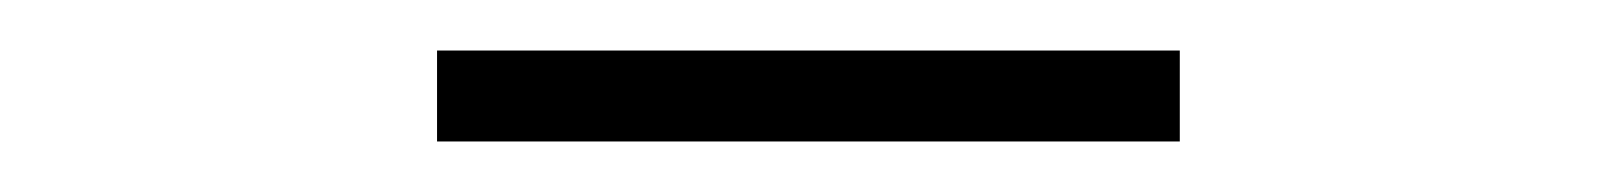

<svg xmlns="http://www.w3.org/2000/svg" viewBox="-20 -704 640 76"><path d="M153 -648V-684H447V-648Z"/></svg>

Font: Montserrat Light Alt1
Style: Light
Weight: 500
Designer: Differentunic
Foundry: Julieta Ulanovsky
Version: 0.1